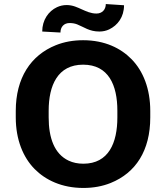

<svg xmlns="http://www.w3.org/2000/svg" viewBox="-20 -920 830 950"><path d="M723.5 -339V-371C723.5 -480.7 688.4 -568.4 631.1 -627C577.9 -681.4 498.6 -721 391.3 -721C342.2 -721 297.2 -712.8 256.5 -696.5C132.1 -646.6 58 -534.3 58 -371V-339C58 -229.6 94.1 -141.6 151.5 -83.5C204.7 -29.7 285.3 10 392.4 10C441.5 10 486.5 1.8 527.2 -14.5C651.9 -64.6 723.5 -175.2 723.5 -339ZM392.4 -110C365.3 -110 341.1 -115 319.8 -125C248.5 -158.5 220.8 -238.6 220.8 -339V-372C220.8 -497.5 265.6 -600 391.3 -600C517.4 -600 560.7 -498.4 560.7 -372V-339C560.7 -213.7 517.9 -110 392.4 -110ZM457.3 -853C428.6 -853 405.8 -864.5 385.2 -873.5C363.8 -882.9 340.7 -895 309.9 -895C293 -895 277.1 -891.5 262 -884.5C220 -864.9 188.9 -820.9 188.9 -764L279.1 -759C279.1 -786.4 296.1 -806 324.2 -806C338.1 -806 350.6 -803.8 361.6 -799.5C396.1 -785.9 421.9 -764 471.6 -764C489.2 -764 505.3 -767.5 520 -774.5C562.3 -794.7 593.7 -836 593.7 -894L503.5 -900C503.5 -872.6 485.4 -853 457.3 -853Z"/></svg>

Font: Asimov
Style: Wid
Weight: 500
Designer: Google
Version: Version 2.000980; 2014